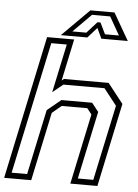

<svg xmlns="http://www.w3.org/2000/svg" viewBox="-77 -954 720 1000"><g transform="rotate(5 283.0 -454.0)"><path d="M-17 0 142 -749.5H283.5L237 -530.5L248.5 -540H482L563 -437L470.5 0H329L407 -368L383 -399H249L200.5 -358.5L124.5 0ZM19.5 -30H100.5L173 -370.5L245 -429.5H405.5L441 -384.5L365.5 -30H446.5L530.5 -424.5L463 -510.5H248L193.5 -466L247.5 -720H166.5ZM354.5 -908H480.5L562.5 -766H424L399 -820L351 -766H212.5ZM365 -885.5 270.5 -790.5H343.5L396.5 -849.5H412.5L441 -790.5H514L460 -885.5Z"/></g></svg>

Font: Tourney Thin Light
Style: Italic
Weight: 300
Italic angle: -12°
Version: Version 1.015